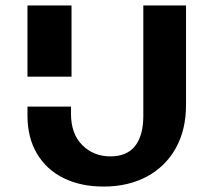

<svg xmlns="http://www.w3.org/2000/svg" viewBox="-20 -678 785 706"><path d="M241 -260Q241 -186 282.5 -144.5Q324 -103 386 -103Q447 -103 477 -141.5Q507 -180 507 -252V-658H664V-291Q664 -201 626.5 -133.5Q589 -66 520.5 -29Q452 8 361 8Q277 8 214 -23Q151 -54 116 -113Q81 -172 81 -253V-286H241ZM81 -658H243V-396H81Z"/></svg>

Font: Ysabeau Ultrabold
Style: Regular
Weight: 800
Designer: Christian Thalmann (Catharsis Fonts)
Version: Version 0.003